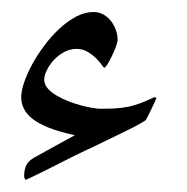

<svg xmlns="http://www.w3.org/2000/svg" viewBox="-20 -226 309 318"><path d="M238.8 -63Q238.8 -62.5 236.3 -57.1Q233.9 -51.8 230.7 -45.2Q227.5 -38.6 224.6 -33Q221.7 -27.3 221.2 -26.9Q220.2 -25.9 211.7 -21Q203.1 -16.1 189 -9.3Q174.8 -2.4 157 6.3Q139.2 15.1 120.1 23.9Q101.6 32.7 84.5 41.5Q67.4 50.3 54 56.9Q40.5 63.5 32 67.6Q23.4 71.8 22.9 71.8Q21.5 71.8 20.5 68.8Q20 67.4 20 65.9Q20 54.7 23.7 47.4Q27.3 40 38.1 34.2Q48.8 28.3 60.1 22Q69.8 16.6 81.3 10.3Q92.8 3.9 104 -2Q77.6 -7.8 60.5 -14.6Q43.5 -21.5 33.4 -29.5Q23.4 -37.6 19.3 -46.6Q15.1 -55.7 15.1 -64.9Q15.1 -75.2 20 -89.6Q24.9 -104 33.4 -119.6Q42 -135.3 53.7 -150.9Q65.4 -166.5 78.6 -178.7Q91.8 -190.9 106.2 -198.5Q120.6 -206.1 134.8 -206.1Q144 -206.1 151.4 -201.9Q158.7 -197.8 163.8 -191.2Q168.9 -184.6 171.9 -176.3Q174.8 -168 174.8 -160.2Q174.8 -156.2 171.9 -148.4Q168.9 -140.6 165.3 -133.1Q161.6 -125.5 158 -119.6Q154.3 -113.8 152.8 -113.8Q151.9 -113.8 148.4 -118.7Q145 -123.5 139.2 -129.4Q133.3 -135.3 125.2 -140.1Q117.2 -145 106.9 -145Q95.7 -145 85.9 -139.6Q76.2 -134.3 68.8 -126.2Q61.5 -118.2 57.4 -109.4Q53.2 -100.6 53.2 -94.2Q53.2 -86.4 58.8 -79.8Q64.5 -73.2 73.5 -67.9Q82.5 -62.5 93.3 -58.3Q104 -54.2 114 -51.5Q124 -48.8 132.6 -47.4Q141.1 -45.9 145 -45.9Q155.8 -45.9 163.8 -46.1Q171.9 -46.4 181.2 -47.4Q192.9 -48.8 202.4 -51.8Q211.9 -54.7 219 -57.6Q226.1 -60.5 230.5 -62.7Q234.9 -64.9 235.8 -64.9Q238.8 -64.9 238.8 -63Z"/></svg>

Font: Scheherazade
Style: Regular
Weight: 400
Designer: SIL International
Foundry: SIL International
Version: Version 2.100 (build 932/914)